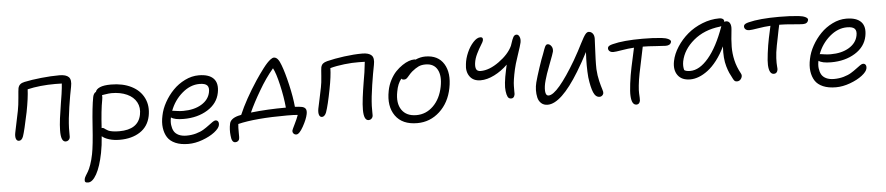

<svg xmlns="http://www.w3.org/2000/svg" viewBox="-46 -851 6719 1456"><g transform="rotate(-5 3314.0 -123.0)"><path d="M434.1 -28.8Q396 -28.8 397.9 -117.2Q398.4 -154.8 405 -206.8Q411.6 -258.8 421.6 -318.4Q431.6 -377.9 433.1 -390.1Q440.4 -441.4 441.9 -469.2L392.1 -470.2Q274.4 -470.2 180.2 -448.2Q177.7 -383.3 157.2 -276.9Q127.4 -134.3 113.8 -96.2Q102.5 -64.9 81.1 -64.9Q64.5 -64.9 58.3 -82.8Q52.2 -100.6 58.1 -129.9Q62.5 -151.4 91.8 -292Q100.1 -334.5 104.5 -390.9Q108.9 -447.3 111.8 -462.9Q116.2 -481.4 128.2 -491.5Q140.1 -501.5 161.1 -505.9Q215.8 -517.6 290.5 -525.4Q365.2 -533.2 429.2 -533.2Q479.5 -533.2 500 -512.2Q520.5 -491.2 509.8 -439Q497.6 -381.3 483.4 -288.3Q469.2 -195.3 466.8 -127.9Q465.8 -111.3 466.6 -84.5Q467.3 -57.6 465.8 -55.2Q464.4 -44.9 455.3 -36.9Q446.3 -28.8 434.1 -28.8Z M843.8 -5.9Q798.8 -5.9 762.9 -16.8Q727.1 -27.8 708.5 -44.9Q703.6 25.9 692.4 81.1Q671.9 184.1 640.6 240Q609.4 295.9 575.7 295.9Q560.1 295.9 554.4 289.8Q548.8 283.7 551.8 268.1Q553.7 257.8 562.3 243.4Q570.8 229 580.6 213.4Q590.3 197.8 602.5 163.6Q614.7 129.4 623.5 85Q636.7 19 646.2 -126.7Q655.8 -272.5 670.4 -347.2Q676.3 -375 694.3 -383.8Q699.7 -404.3 728.8 -416.7Q757.8 -429.2 812.5 -429.2Q902.3 -429.2 967.8 -396Q1033.2 -362.8 1062.5 -302.5Q1091.8 -242.2 1076.7 -166Q1060.5 -87.4 997.8 -46.6Q935.1 -5.9 843.8 -5.9ZM718.8 -106.9Q725.1 -106.9 730.7 -103.3Q736.3 -99.6 743.4 -94.2Q750.5 -88.9 761.2 -83.5Q772 -78.1 793.5 -74.5Q814.9 -70.8 844.7 -70.8Q989.7 -70.8 1011.7 -182.1Q1022.5 -235.4 1000.2 -276.9Q978 -318.4 928.2 -341.1Q878.4 -363.8 810.5 -363.8Q799.8 -363.8 787.6 -362.3Q775.4 -360.8 759 -358.2Q742.7 -355.5 738.3 -355Q740.7 -339.8 736.3 -318.8Q721.2 -241.2 713.4 -106Z M1358.9 70.8Q1301.3 70.8 1261 53.5Q1220.7 36.1 1200.9 5.4Q1181.2 -25.4 1175.5 -67.9Q1169.9 -110.4 1181.2 -161.1Q1190.9 -210.4 1218.5 -260Q1246.1 -309.6 1285.2 -349.9Q1324.2 -390.1 1376 -415.5Q1427.7 -440.9 1481 -440.9Q1559.1 -440.9 1593.8 -404.3Q1628.4 -367.7 1614.3 -295.9Q1598.6 -215.8 1522.2 -168.5Q1445.8 -121.1 1339.8 -121.1Q1269.5 -121.1 1244.1 -141.1Q1237.3 -111.3 1240.5 -84.2Q1243.7 -57.1 1254.6 -37.1Q1265.6 -17.1 1290 -5.1Q1314.5 6.8 1350.1 6.8Q1388.7 6.8 1423.1 -2.9Q1457.5 -12.7 1480.7 -26.9Q1503.9 -41 1522.5 -55.2Q1541 -69.3 1555.2 -79.1Q1569.3 -88.9 1578.1 -88.9Q1591.8 -88.9 1598.1 -78.6Q1604.5 -68.4 1601.1 -50.8Q1596.2 -26.9 1559.6 1.5Q1522.9 29.8 1467 50.3Q1411.1 70.8 1358.9 70.8ZM1264.2 -189.9Q1268.1 -189.9 1291.7 -186Q1315.4 -182.1 1340.8 -182.1Q1424.8 -182.1 1480.7 -215.8Q1536.6 -249.5 1547.9 -306.2Q1555.2 -341.3 1539.8 -358.2Q1524.4 -375 1481 -375Q1411.1 -375 1349.1 -321.8Q1287.1 -268.6 1257.8 -189.9Z M2180.7 70.8Q2167 70.8 2158.7 60.8Q2150.4 50.8 2153.3 37.1Q2154.8 30.8 2174.1 -8.3Q2193.4 -47.4 2203.6 -76.2Q2173.3 -79.1 2122.6 -79.1Q1880.4 -79.1 1748.5 -46.9Q1745.6 -22.5 1746.3 19Q1747.1 60.5 1745.6 62Q1744.6 73.7 1736.1 81.3Q1727.5 88.9 1714.4 88.9Q1686.5 88.9 1682.6 36.1Q1677.2 -10.7 1686.5 -54.2Q1693.8 -92.8 1753.4 -108.9Q1766.6 -112.8 1776.4 -113.8Q1824.7 -227.1 1915.5 -365.2Q1933.6 -391.6 1945.6 -408.9Q1957.5 -426.3 1976.1 -450.4Q1994.6 -474.6 2008.1 -489Q2021.5 -503.4 2035.9 -514.2Q2050.3 -524.9 2060.5 -524.9Q2077.6 -524.9 2090.6 -509Q2103.5 -493.2 2114.7 -461.9Q2136.2 -405.8 2158.4 -309.8Q2180.7 -213.9 2187.5 -139.2Q2216.3 -137.7 2233.4 -134.8Q2257.3 -131.8 2267.3 -118.2Q2277.3 -104.5 2271.5 -76.2Q2263.7 -37.6 2233.4 16.6Q2203.1 70.8 2180.7 70.8ZM1935.5 -284.2Q1884.3 -197.3 1851.6 -125Q1979 -139.2 2117.7 -139.2H2118.7Q2111.3 -220.7 2089.8 -313.7Q2068.4 -406.7 2047.4 -444.8Q1988.3 -375.5 1935.5 -284.2Z M2736.3 9.8Q2699.2 9.8 2699.2 -71.8Q2699.2 -110.4 2706.1 -164.8Q2712.9 -219.2 2723.1 -280Q2733.4 -340.8 2735.4 -354Q2742.2 -400.9 2745.1 -433.1L2700.2 -434.1Q2649.9 -435.1 2589.6 -428.2Q2529.3 -421.4 2481 -408.2Q2480 -347.7 2460.9 -250Q2437.5 -128.4 2418.9 -76.2Q2413.6 -62 2404.8 -53.5Q2396 -44.9 2386.2 -44.9Q2370.1 -44.9 2364 -62.5Q2357.9 -80.1 2363.3 -109.9Q2366.7 -126 2379.4 -185.3Q2392.1 -244.6 2397 -270Q2403.8 -302.2 2407.2 -354Q2410.6 -405.8 2413.1 -419.9Q2417.5 -438.5 2429 -448Q2440.4 -457.5 2461.9 -462.9Q2518.1 -477.1 2593 -487.1Q2668 -497.1 2731 -497.1Q2781.2 -497.1 2802 -476.1Q2822.8 -455.1 2812 -402.8Q2800.3 -346.2 2785.9 -252.9Q2771.5 -159.7 2769 -95.2Q2768.1 -75.7 2768.8 -46.4Q2769.5 -17.1 2768.1 -16.1Q2765.6 -5.4 2757.1 2.2Q2748.5 9.8 2736.3 9.8Z M3101.6 64.9Q2987.8 64.9 2935.8 -8.5Q2883.8 -82 2906.7 -198.2Q2915 -241.7 2934.8 -279.3Q2954.6 -316.9 2978.3 -341.6Q3002 -366.2 3028.6 -384Q3055.2 -401.9 3078.1 -409.9Q3101.1 -418 3118.7 -418Q3127 -418 3129.9 -416Q3168 -433.1 3205.6 -433.1Q3302.7 -433.1 3345.9 -362.5Q3389.2 -292 3366.7 -178.2Q3345.2 -68.8 3272.5 -2Q3199.7 64.9 3101.6 64.9ZM2970.7 -186Q2953.6 -99.1 2989 -47.6Q3024.4 3.9 3100.6 3.9Q3174.3 3.9 3229 -49.8Q3283.7 -103.5 3301.8 -193.8Q3318.4 -276.9 3291.7 -325Q3265.1 -373 3201.7 -373Q3170.4 -373 3148.2 -362.5Q3126 -352.1 3097.7 -329.1Q3083.5 -316.9 3070.6 -301.3Q3057.6 -285.6 3050 -279.3Q3042.5 -272.9 3030.8 -272.9Q3015.1 -272.9 3010.7 -282.2Q2981 -246.6 2970.7 -186Z M3608.4 -216.8Q3553.2 -216.8 3526.1 -254.6Q3499 -292.5 3507.8 -349.1Q3512.2 -391.1 3531.7 -435.8Q3551.3 -480.5 3579.6 -511.2Q3607.9 -542 3633.8 -542Q3656.2 -542 3651.9 -518.1Q3650.9 -508.8 3634.3 -482.9Q3617.7 -457 3599.9 -420.7Q3582 -384.3 3577.6 -350.1Q3573.7 -319.3 3581.8 -303.2Q3589.8 -287.1 3615.7 -287.1Q3680.7 -287.1 3755.6 -341.1Q3830.6 -395 3859.4 -457Q3860.4 -459.5 3862.1 -464.6Q3863.8 -469.7 3864.7 -472.2Q3875.5 -506.8 3884.5 -522.5Q3893.6 -538.1 3908.7 -538.1Q3922.9 -538.1 3931.2 -520Q3939.5 -502 3934.6 -476.1Q3930.7 -456.5 3905.5 -382.1Q3880.4 -307.6 3874.5 -277.8Q3855.5 -191.9 3855.5 -150.9Q3854.5 -135.3 3855.2 -111.6Q3856 -87.9 3854.5 -85.9Q3849.1 -59.1 3827.6 -59.1Q3809.1 -59.1 3801 -74.7Q3793 -90.3 3789.6 -119.1Q3782.7 -167.5 3806.6 -277.8Q3809.1 -293.5 3815.4 -317.9Q3769 -272.5 3713.6 -244.6Q3658.2 -216.8 3608.4 -216.8Z M4099.1 12.2Q4069.3 12.2 4050.3 -4.9Q4031.2 -22 4024.9 -49.3Q4018.6 -76.7 4019.3 -106Q4020 -135.3 4027.3 -164.1Q4038.1 -205.1 4060.8 -273.7Q4083.5 -342.3 4096.2 -372.1Q4099.1 -379.4 4102.8 -390.4Q4106.4 -401.4 4108.6 -406.7Q4110.8 -412.1 4113.8 -419.7Q4116.7 -427.2 4118.9 -430.9Q4121.1 -434.6 4124 -438.2Q4127 -441.9 4130.1 -443.4Q4133.3 -444.8 4137.2 -444.8Q4153.8 -444.8 4165.8 -427.5Q4177.7 -410.2 4173.3 -386.2Q4170.9 -373.5 4139.6 -292.5Q4108.4 -211.4 4099.1 -174.8Q4085.4 -127.4 4087.6 -92.3Q4089.8 -57.1 4112.3 -57.1Q4145.5 -57.1 4199.7 -121.1Q4253.9 -185.1 4324.2 -304.2Q4342.8 -335.4 4361.8 -371.8Q4380.9 -408.2 4392.1 -430.4Q4403.3 -452.6 4415 -472.9Q4426.8 -493.2 4436 -502.2Q4445.3 -511.2 4454.6 -511.2Q4473.1 -511.2 4485.6 -496.6Q4498 -481.9 4497.6 -456.1Q4497.1 -438.5 4494.6 -390.9Q4492.2 -343.3 4490.7 -300.8Q4489.3 -258.3 4490.2 -224.1Q4493.2 -174.8 4503.4 -132.8Q4513.7 -90.8 4521 -69.1Q4528.3 -47.4 4526.4 -38.1Q4523.9 -27.3 4515.6 -20.3Q4507.3 -13.2 4496.6 -13.2Q4466.3 -13.2 4449.7 -52Q4433.1 -90.8 4423.3 -168Q4416 -253.4 4422.4 -360.8Q4385.3 -288.6 4342.3 -217.8Q4201.7 12.2 4099.1 12.2Z M4770 69.8Q4733.4 69.8 4730 0Q4728 -28.8 4735.8 -92.8Q4743.7 -156.7 4756.8 -217.8Q4763.7 -252 4788.1 -361.8Q4743.7 -359.4 4695.6 -351.1Q4647.5 -342.8 4629.9 -342.8Q4609.9 -342.8 4599.4 -353.5Q4588.9 -364.3 4591.8 -378.9Q4594.7 -394.5 4630.9 -402.8Q4711.4 -423.8 4858.9 -423.8Q4937.5 -423.8 5002 -417Q5035.2 -413.6 5054.7 -403.6Q5074.2 -393.6 5071.8 -381.8Q5065.4 -355 5029.8 -355Q5009.8 -355 4952.9 -359.4Q4896 -363.8 4861.8 -363.8H4855Q4844.2 -317.4 4813 -162.1Q4803.2 -112.3 4799.3 -72.3Q4795.4 -32.2 4796.6 -14.6Q4797.9 2.9 4798.3 20.5Q4798.8 38.1 4797.9 43Q4792 69.8 4770 69.8Z M5192.9 -85Q5127.9 -85 5098.1 -126.5Q5068.4 -168 5081.5 -233.9Q5092.3 -288.1 5126.5 -340.8Q5160.6 -393.6 5209.2 -434.8Q5257.8 -476.1 5321.8 -501.5Q5385.7 -526.9 5450.7 -526.9Q5469.7 -526.9 5479.7 -518.8Q5489.7 -510.7 5486.8 -497.1Q5494.1 -500 5501.5 -500Q5521 -500 5530.5 -481.9Q5540 -463.9 5536.6 -434.1Q5527.3 -355 5526.9 -304Q5526.4 -252.9 5538.3 -200.7Q5550.3 -148.4 5578.6 -97.2Q5589.4 -79.1 5577.6 -59.1Q5565.9 -39.1 5544.9 -39.1Q5533.7 -39.1 5527.6 -43.9Q5521.5 -48.8 5515.6 -60.1Q5500.5 -87.9 5491.2 -108.6Q5481.9 -129.4 5472.9 -160.2Q5463.9 -190.9 5460.9 -228.5Q5458 -266.1 5460.9 -313Q5432.1 -253.4 5397.5 -208.5Q5362.8 -163.6 5327.6 -137.2Q5292.5 -110.8 5258.5 -97.9Q5224.6 -85 5192.9 -85ZM5150.9 -226.1Q5144 -189 5152.8 -159.2Q5167.5 -148.9 5197.8 -148.9Q5268.6 -148.9 5337.6 -230.2Q5406.7 -311.5 5460.9 -462.9Q5460.9 -463.9 5461.4 -465.1Q5461.9 -466.3 5461.9 -466.8Q5458 -465.8 5449.7 -463.9Q5330.1 -450.2 5249.5 -382.6Q5168.9 -314.9 5150.9 -226.1Z M5828.6 -71.8Q5792 -71.8 5788.6 -142.1Q5787.1 -169.9 5794.9 -231.4Q5802.7 -293 5813.5 -345.2Q5824.2 -399.4 5833.5 -437Q5788.1 -434.6 5738.8 -426.3Q5689.5 -418 5671.4 -418Q5651.4 -418 5641.1 -428.7Q5630.9 -439.5 5633.8 -454.1Q5636.7 -469.7 5672.4 -478Q5754.9 -499 5904.8 -499Q5986.3 -499 6051.8 -492.2Q6085 -488.8 6104.5 -478.8Q6124 -468.8 6121.6 -457Q6116.2 -428.2 6080.6 -428.2Q6060.1 -428.2 6001.7 -433.6Q5943.4 -439 5907.7 -439H5900.4Q5896.5 -422.9 5891.8 -399.7Q5887.2 -376.5 5880.4 -342Q5873.5 -307.6 5868.7 -284.2Q5857.9 -229 5856.2 -188.7Q5854.5 -148.4 5856.7 -127.7Q5858.9 -106.9 5857.4 -99.1Q5851.6 -71.8 5828.6 -71.8Z M6288.1 70.8Q6230.5 70.8 6190.2 53.5Q6149.9 36.1 6130.1 5.4Q6110.4 -25.4 6104.7 -67.9Q6099.1 -110.4 6110.4 -161.1Q6120.1 -210.4 6147.7 -260Q6175.3 -309.6 6214.4 -349.9Q6253.4 -390.1 6305.2 -415.5Q6356.9 -440.9 6410.2 -440.9Q6488.3 -440.9 6522.9 -404.3Q6557.6 -367.7 6543.5 -295.9Q6527.8 -215.8 6451.4 -168.5Q6375 -121.1 6269 -121.1Q6198.7 -121.1 6173.3 -141.1Q6166.5 -111.3 6169.7 -84.2Q6172.9 -57.1 6183.8 -37.1Q6194.8 -17.1 6219.2 -5.1Q6243.7 6.8 6279.3 6.8Q6317.9 6.8 6352.3 -2.9Q6386.7 -12.7 6409.9 -26.9Q6433.1 -41 6451.7 -55.2Q6470.2 -69.3 6484.4 -79.1Q6498.5 -88.9 6507.3 -88.9Q6521 -88.9 6527.3 -78.6Q6533.7 -68.4 6530.3 -50.8Q6525.4 -26.9 6488.8 1.5Q6452.1 29.8 6396.2 50.3Q6340.3 70.8 6288.1 70.8ZM6193.4 -189.9Q6197.3 -189.9 6220.9 -186Q6244.6 -182.1 6270 -182.1Q6354 -182.1 6409.9 -215.8Q6465.8 -249.5 6477.1 -306.2Q6484.4 -341.3 6469 -358.2Q6453.6 -375 6410.2 -375Q6340.3 -375 6278.3 -321.8Q6216.3 -268.6 6187 -189.9Z"/></g></svg>

Font: Shantell Sans Irregular Bouncy
Style: Italic
Weight: 300
Italic angle: -11.31°
Designer: Stephen Nixon, Anya Danilova, Shantell Martin
Foundry: Arrow Type
Version: Version 1.006;[9816181b4]